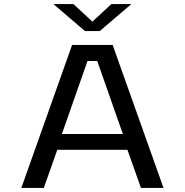

<svg xmlns="http://www.w3.org/2000/svg" viewBox="-20 -920 904 940"><path d="M780.5 0H670L604 -186.5H260.5L194.5 0H84.5L333 -700H531.5ZM408.5 -621.5 283 -264H581.5L456 -621.5ZM241.5 -900H339.5L432.5 -814L525 -900H623L468.5 -768H396Z"/></svg>

Font: Trispace SemiExpanded
Style: Regular
Weight: 400
Width: 6
Designer: Tyler Finck
Foundry: Etcetera Type Company
Version: Version 1.210; ttfautohint (v1.8.3)